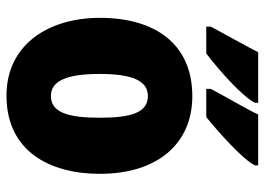

<svg xmlns="http://www.w3.org/2000/svg" viewBox="-132 -740 816 592"><g transform="rotate(90 276.0 -444.0)"><path d="M490 -822V-832H333C319 -801 287 -748 254 -686V-672H341C389 -711 472 -785 490 -822ZM297 -822V-832H141C126 -802 96 -749 62 -686V-672H145C200 -714 278 -784 297 -822ZM516 -344C516 -526 419 -629 277 -629C112 -629 35 -510 35 -344C35 -186 117 -56 275 -56C446 -56 516 -189 516 -344ZM208 -343C208 -444 229 -492 276 -492C326 -492 343 -443 343 -344C343 -244 326 -193 276 -193C228 -193 208 -245 208 -343Z"/></g></svg>

Font: Noto Sans Malayalam UI Condensed Black
Style: Regular
Weight: 900
Width: 3
Designer: Jelle Bosma - Monotype Design Team
Foundry: Monotype Imaging Inc.
Version: Version 2.104